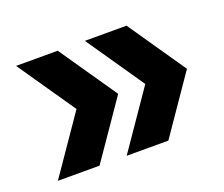

<svg xmlns="http://www.w3.org/2000/svg" viewBox="-72 -544 672 575"><g transform="rotate(-20 263.5 -256.0)"><path d="M157.2 -73.2H24.4L150.4 -256.3L24.4 -439.5H157.2L283.2 -256.3ZM376.5 -73.2H243.7L369.6 -256.3L243.7 -439.5H376.5L502.4 -256.3Z"/></g></svg>

Font: SansationBold
Style: Bold
Weight: 700
Designer: Bernd Montag
Version: Version 1.301